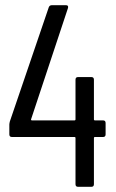

<svg xmlns="http://www.w3.org/2000/svg" viewBox="-20 -720 447 740"><path d="M16 -202V-240Q16 -244 18 -252L168 -692Q171 -700 180 -700H234Q245 -700 242 -689L100 -261Q99 -259 100 -257.5Q101 -256 103 -256H267Q271 -256 271 -260V-413Q271 -423 281 -423H332Q342 -423 342 -413V-260Q342 -256 346 -256H377Q387 -256 387 -246V-202Q387 -192 377 -192H346Q342 -192 342 -188V-10Q342 0 332 0H281Q271 0 271 -10V-188Q271 -192 267 -192H26Q16 -192 16 -202Z"/></svg>

Font: Barlow Condensed
Style: Regular
Weight: 400
Width: 3
Designer: Jeremy Tribby
Foundry: Tribby Type
Version: Version 1.500